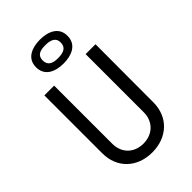

<svg xmlns="http://www.w3.org/2000/svg" viewBox="-283 -1059 1168 1168"><g transform="rotate(-45 301.5 -474.5)"><path d="M301 10C432 10 521 -76 521 -201L522 -700H437V-200C437 -121 382 -66 301 -66C220 -66 166 -121 166 -200V-700H82V-201C82 -76 171 10 301 10ZM303 -754C369 -754 438 -779 438 -857C438 -934 369 -959 303 -959C236 -959 167 -934 167 -857C167 -781 232 -754 303 -754ZM301 -801C260 -801 225 -812 225 -857C225 -900 255 -912 301 -912C345 -912 380 -901 380 -857C380 -812 345 -801 301 -801Z"/></g></svg>

Font: Finlandica
Style: Regular
Weight: 400
Designer: Niklas Ekholm, Juho Hiilivirta, Jaakko Suomalainen
Foundry: Helsinki Type Studio
Version: Version 2.000;Glyphs 3.2 (3202)